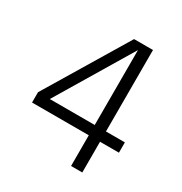

<svg xmlns="http://www.w3.org/2000/svg" viewBox="-155 -771 844 888"><g transform="rotate(30 267.0 -327.0)"><path d="M108 -219H348V-619ZM408 0H348V-164H45V-219L307 -654H408V-219H509V-164H408Z"/></g></svg>

Font: Hind Guntur Light
Style: Regular
Weight: 300
Designer: Manushi Parikh, Hitesh Malaviya
Foundry: Indian Type Foundry
Version: Version 1.002;PS 1.0;hotconv 1.0.86;makeotf.lib2.5.63406; tt